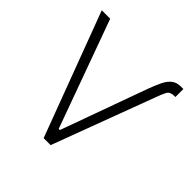

<svg xmlns="http://www.w3.org/2000/svg" viewBox="-190 -901 1062 1062"><g transform="rotate(45 341.5 -369.5)"><path d="M516.7 -604Q532 -644.9 546.7 -675.1Q561.4 -705.3 582.4 -721.9Q603.3 -738.6 636 -738.6H655.2V-676.1H646Q614.3 -675.8 603.3 -655.5Q592.3 -635.3 578.5 -596.6L355.5 0H300.8L28.1 -727.3H94.1L323.5 -95.2H332.7Z"/></g></svg>

Font: Inter UI Light
Style: Regular
Weight: 300
Designer: Rasmus Andersson
Foundry: rsms
Version: 3.2;8d6f07862